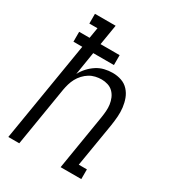

<svg xmlns="http://www.w3.org/2000/svg" viewBox="-178 -838 855 941"><g transform="rotate(30 250.0 -367.5)"><path d="M15 0 108 -564H58V-620H117L127 -680H81V-735H198L179 -620H287V-564H170L149 -434Q160 -455 176.5 -473Q193 -491 213 -504Q233 -517 256 -522.5Q279 -528 302 -528Q328 -528 351.5 -520Q375 -512 391.5 -494Q408 -476 416.5 -453Q425 -430 428 -405Q431 -380 429 -354Q427 -328 423 -302L382 -55H428V0H311L362 -311Q365 -330 366.5 -349Q368 -368 365.5 -386Q363 -404 356 -420.5Q349 -437 336.5 -449.5Q324 -462 306.5 -467.5Q289 -473 271 -473Q254 -473 236.5 -469Q219 -465 203.5 -455.5Q188 -446 175 -432Q162 -418 153.5 -402Q145 -386 140 -369Q135 -352 132 -335L77 0Z"/></g></svg>

Font: Iosevka Curly Slab Light
Style: Italic
Weight: 300
Italic angle: -9°
Monospace: yes
Designer: Belleve Invis
Foundry: Belleve Invis
Version: Version 22.1.2; ttfautohint (v1.8.4)